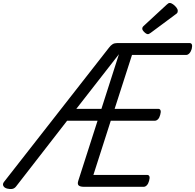

<svg xmlns="http://www.w3.org/2000/svg" viewBox="-72 -1258 1314 1293"><path d="M896 0H493Q468 0 458 -9Q448 -18 455 -40L585 -445H380L36 -2Q26 11 11 14Q-4 17 -24 12Q-43 7 -49.5 -6Q-56 -19 -45 -33L662 -937Q674 -953 686.5 -960.5Q699 -968 717 -968H1205Q1216 -968 1220 -958.5Q1224 -949 1219 -928Q1213 -909 1203 -898.5Q1193 -888 1182 -888H817L700 -525H994Q1005 -525 1009 -515Q1013 -505 1007 -485Q1002 -465 992 -455Q982 -445 971 -445H674L557 -80H919Q930 -80 934 -70.5Q938 -61 932 -40Q927 -21 917 -10.5Q907 0 896 0ZM442 -525H611L729 -893ZM924 -1028Q914 -1028 900 -1041.5Q886 -1055 886 -1065Q886 -1069 887.5 -1073Q889 -1077 895 -1083L1051 -1227Q1057 -1232 1061 -1235Q1065 -1238 1071 -1238Q1081 -1238 1093.5 -1229Q1106 -1220 1115.5 -1208Q1125 -1196 1125 -1186Q1125 -1179 1123 -1173.5Q1121 -1168 1110 -1161L943 -1037Q937 -1033 932.5 -1030.5Q928 -1028 924 -1028Z"/></svg>

Font: Playwrite NO
Style: Regular
Weight: 400
Designer: Veronika Burian, José Scaglione
Foundry: TypeTogether
Version: Version 1.002